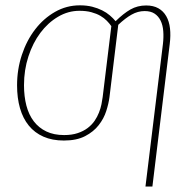

<svg xmlns="http://www.w3.org/2000/svg" viewBox="-20 -521 728 720"><path d="M551.5 178.5H525.5L591 -356Q594 -382 592.2 -404.5Q590.5 -427 582.2 -443.8Q574 -460.5 559.5 -470Q545 -479.5 522.5 -479.5Q497 -479.5 473.5 -466.2Q450 -453 423.5 -428L390.5 -156.5Q387.5 -133 378.5 -104.8Q369.5 -76.5 350.2 -51.8Q331 -27 299.2 -10.5Q267.5 6 219.5 6Q176 6 143 -8.5Q110 -23 88 -50Q66 -77 55 -115.2Q44 -153.5 44 -201Q44 -261 62 -315.2Q80 -369.5 111.8 -410.8Q143.5 -452 186.5 -476.5Q229.5 -501 279.5 -501Q305 -501 325.8 -495.8Q346.5 -490.5 363 -482.2Q379.5 -474 392 -463.2Q404.5 -452.5 413.5 -441.5Q443 -470.5 469.2 -485.5Q495.5 -500.5 528 -500.5Q555 -500.5 573.8 -490Q592.5 -479.5 603.5 -460.2Q614.5 -441 617.5 -414.5Q620.5 -388 616.5 -356ZM220.5 -14.5Q249.5 -14.5 271.2 -21.8Q293 -29 308.8 -41Q324.5 -53 334.8 -68Q345 -83 351.2 -99Q357.5 -115 360.5 -130Q363.5 -145 365 -157L397.5 -423Q390.5 -433 380.5 -443.2Q370.5 -453.5 356.2 -461.8Q342 -470 322.8 -475.2Q303.5 -480.5 278 -480.5Q235.5 -480.5 197.8 -458.2Q160 -436 131.5 -398Q103 -360 86.5 -309.2Q70 -258.5 70 -201.5Q70 -159.5 79 -125Q88 -90.5 106.8 -66Q125.5 -41.5 153.8 -28Q182 -14.5 220.5 -14.5Z"/></svg>

Font: Lato Thin
Style: Italic
Weight: 200
Italic angle: -7°
Designer: Lukasz Dziedzic
Foundry: tyPoland Lukasz Dziedzic
Version: Version 2.007; 2014-02-27